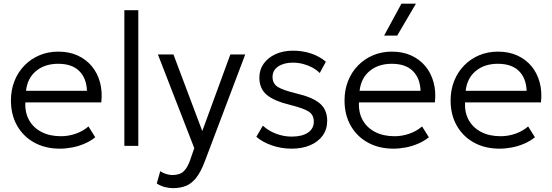

<svg xmlns="http://www.w3.org/2000/svg" viewBox="-20 -774 2932 1019"><path d="M297.5 15Q221 15 162.5 -17Q104 -49 71 -106.8Q38 -164.5 38 -241Q38 -296.5 56.8 -344Q75.5 -391.5 109.8 -426.5Q144 -461.5 189.8 -480.8Q235.5 -500 289.5 -500Q347 -500 392 -479.5Q437 -459 467.2 -422.5Q497.5 -386 510.8 -336.8Q524 -287.5 517.5 -230.5H114.5Q112 -176.5 134.5 -136.2Q157 -96 200.5 -73.5Q244 -51 304 -51Q343.5 -51 382.2 -64.5Q421 -78 449.5 -103L485.5 -45.5Q461 -25.5 429.2 -11.8Q397.5 2 363.8 8.5Q330 15 297.5 15ZM118 -292H441.5Q439 -359.5 400.2 -397.5Q361.5 -435.5 288.5 -435.5Q218 -435.5 171.8 -397.5Q125.5 -359.5 118 -292Z M640 0V-720H714V0Z M899 224.5Q877.5 224.5 856.2 219.2Q835 214 812 200L830.5 134.5Q845.5 145 863.2 150Q881 155 894 155Q934 155 954.5 135.5Q975 116 989 76L1011 12L818 -485H900.5L1053.5 -78.5L1202.5 -485H1281.5L1066 85Q1044.5 141 1020 171.2Q995.5 201.5 965.5 213Q935.5 224.5 899 224.5Z M1527.5 15Q1472.5 15 1422.5 -2.5Q1372.5 -20 1340.5 -48L1375 -107Q1405 -79.5 1445.5 -64.2Q1486 -49 1528 -49Q1583 -49 1614.2 -70Q1645.5 -91 1645.5 -128.5Q1645.5 -164 1619 -181.5Q1592.5 -199 1521 -217Q1434 -238 1395.2 -271Q1356.5 -304 1356.5 -362.5Q1356.5 -403.5 1379.2 -435.8Q1402 -468 1442.2 -486.5Q1482.5 -505 1535 -505Q1586.5 -505 1631.2 -490Q1676 -475 1709.5 -446.5L1677 -386.5Q1660 -403.5 1637 -415.8Q1614 -428 1587.8 -434.8Q1561.5 -441.5 1534 -441.5Q1486.5 -441.5 1456.5 -421.2Q1426.5 -401 1426.5 -365.5Q1426.5 -329 1456.2 -311.5Q1486 -294 1551.5 -278.5Q1639 -258 1677.8 -224.8Q1716.5 -191.5 1716.5 -133Q1716.5 -88 1693 -55Q1669.5 -22 1627 -3.5Q1584.5 15 1527.5 15Z M2068 15Q1991.5 15 1933 -17Q1874.5 -49 1841.5 -106.8Q1808.5 -164.5 1808.5 -241Q1808.5 -296.5 1827.2 -344Q1846 -391.5 1880.2 -426.5Q1914.5 -461.5 1960.2 -480.8Q2006 -500 2060 -500Q2117.5 -500 2162.5 -479.5Q2207.5 -459 2237.8 -422.5Q2268 -386 2281.2 -336.8Q2294.5 -287.5 2288 -230.5H1885Q1882.5 -176.5 1905 -136.2Q1927.5 -96 1971 -73.5Q2014.5 -51 2074.5 -51Q2114 -51 2152.8 -64.5Q2191.5 -78 2220 -103L2256 -45.5Q2231.5 -25.5 2199.8 -11.8Q2168 2 2134.2 8.5Q2100.5 15 2068 15ZM1888.5 -292H2212Q2209.5 -359.5 2170.8 -397.5Q2132 -435.5 2059 -435.5Q1988.5 -435.5 1942.2 -397.5Q1896 -359.5 1888.5 -292ZM2018.5 -585 2110.5 -754.5H2187.5L2088 -585Z M2631 15Q2554.5 15 2496 -17Q2437.5 -49 2404.5 -106.8Q2371.5 -164.5 2371.5 -241Q2371.5 -296.5 2390.2 -344Q2409 -391.5 2443.2 -426.5Q2477.5 -461.5 2523.2 -480.8Q2569 -500 2623 -500Q2680.5 -500 2725.5 -479.5Q2770.5 -459 2800.8 -422.5Q2831 -386 2844.2 -336.8Q2857.5 -287.5 2851 -230.5H2448Q2445.5 -176.5 2468 -136.2Q2490.5 -96 2534 -73.5Q2577.5 -51 2637.5 -51Q2677 -51 2715.8 -64.5Q2754.5 -78 2783 -103L2819 -45.5Q2794.5 -25.5 2762.8 -11.8Q2731 2 2697.2 8.5Q2663.5 15 2631 15ZM2451.5 -292H2775Q2772.5 -359.5 2733.8 -397.5Q2695 -435.5 2622 -435.5Q2551.5 -435.5 2505.2 -397.5Q2459 -359.5 2451.5 -292Z"/></svg>

Font: Geologica Roman ExtraLight
Style: Regular
Weight: 250
Designer: Sindre Bremnes, Frode Helland
Foundry: Monokrom Skriftforlag AS
Version: Version 1.010;gftools[0.9.28]